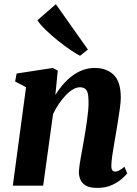

<svg xmlns="http://www.w3.org/2000/svg" viewBox="-20 -884 654 914"><path d="M243.5 -432Q260 -458.5 280 -481.8Q300 -505 323.5 -522.8Q347 -540.5 374 -550.5Q401 -560.5 431.5 -560.5Q487 -560.5 521 -528Q555 -495.5 555 -419Q555 -401.5 551 -371Q547 -340.5 541.5 -307.2Q536 -274 531.5 -246.5Q527.5 -221.5 522.5 -193.8Q517.5 -166 514 -140.2Q510.5 -114.5 510 -96Q510 -78 515.5 -72.5Q521 -67 527.5 -67Q536 -67 546.2 -72Q556.5 -77 572.5 -90L585.5 -58.5Q579.5 -50.5 561.5 -34Q543.5 -17.5 513.8 -3.5Q484 10.5 442.5 10.5Q407.5 10.5 388.8 -0.5Q370 -11.5 362.8 -29Q355.5 -46.5 355.5 -65.5Q356 -77 358.2 -94.2Q360.5 -111.5 364.2 -132.2Q368 -153 372 -175Q376 -197 379.5 -217.5Q383 -238.5 387 -262.2Q391 -286 394.2 -310.5Q397.5 -335 399.8 -358Q402 -381 401.5 -401Q401.5 -427.5 397.2 -442Q393 -456.5 383.8 -462.5Q374.5 -468.5 360 -468.5Q344 -468.5 326.8 -458.2Q309.5 -448 292.5 -430Q275.5 -412 260 -389.2Q244.5 -366.5 232.5 -341L185.5 0H41L104 -469L52 -496L59 -534L231.5 -560.5L255 -548ZM361 -618.5Q344.5 -626.5 316 -645.8Q287.5 -665 255.8 -690.5Q224 -716 197.5 -741.8Q171 -767.5 158 -787.5L246 -864L398.5 -648Z"/></svg>

Font: Merriweather 36pt ExtraBold
Style: Italic
Weight: 800
Italic angle: -7.8°
Version: Version 2.101